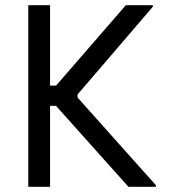

<svg xmlns="http://www.w3.org/2000/svg" viewBox="-20 -720 652 740"><path d="M173 0H89V-700H173V-390H196L465 -700H569V-694L279 -356V-344L581 -6V0H475L196 -312H173Z"/></svg>

Font: Space Mono
Style: Regular
Weight: 400
Monospace: yes
Designer: Colophon Foundry / Benjamin Critton
Foundry: Colophon Foundry
Version: Version 1.000;PS 1.003;hotconv 1.0.81;makeotf.lib2.5.63406